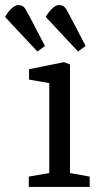

<svg xmlns="http://www.w3.org/2000/svg" viewBox="-88 -740 399 760"><path d="M60 -536 -68 -673Q-53 -698 -39.5 -709Q-26 -720 -16 -720Q4 -720 13.5 -703Q23 -686 32 -669L90 -558ZM221 -536 93 -673Q108 -698 121.5 -709Q135 -720 145 -720Q165 -720 174.5 -703Q184 -686 193 -669L251 -558ZM26 0V-41L107 -55V-411L27 -425V-466L165 -494L189 -485V-55L267 -41V0Z"/></svg>

Font: Faustina
Style: Regular
Weight: 400
Designer: Alfonso Garcia
Foundry: http://www.omnibus-type.com
Version: Version 1.200